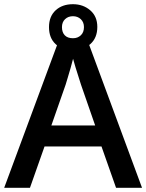

<svg xmlns="http://www.w3.org/2000/svg" viewBox="-20 -900 701 920"><path d="M536.1 0 466.3 -198.2H193.4L123.5 0H0L265.6 -716.8H395.5L660.6 0ZM436 -298.8 368.2 -494.1Q364.3 -506.8 356.9 -529.8Q349.6 -552.7 342 -577.1Q334.5 -601.6 330.1 -618.2Q325.2 -598.1 318.1 -573.5Q311 -548.8 304.4 -527.1Q297.9 -505.4 294.4 -494.1L226.1 -298.8ZM329.6 -659.2Q278.3 -659.2 246.6 -688.5Q214.8 -717.8 214.8 -770Q214.8 -821.3 246.6 -850.6Q278.3 -879.9 329.6 -879.9Q378.4 -879.9 412.4 -850.6Q446.3 -821.3 446.3 -771Q446.3 -718.3 412.8 -688.7Q379.4 -659.2 329.6 -659.2ZM329.6 -716.8Q352.5 -716.8 367.4 -731Q382.3 -745.1 382.3 -770Q382.3 -793.9 367.2 -808.1Q352.1 -822.3 329.6 -822.3Q306.6 -822.3 291.7 -808.1Q276.9 -793.9 276.9 -770Q276.9 -745.1 290.3 -731Q303.7 -716.8 329.6 -716.8Z"/></svg>

Font: Open Sans SemiBold
Style: Regular
Weight: 600
Designer: Monotype Design Team
Foundry: Monotype Imaging Inc.
Version: Version 3.003; ttfautohint (v1.8.4)